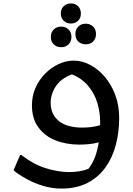

<svg xmlns="http://www.w3.org/2000/svg" viewBox="-20 -838 773 1118"><path d="M339 260Q282 260 231.5 244.5Q181 229 142 208Q103 187 81 171Q59 155 59 153L97 65H105Q171 117 242 140Q313 163 380 164Q451 164 496 144Q520 112 534 74Q548 36 555 -9Q525 -1 495.5 1.5Q466 4 442 4Q365 4 302.5 -21Q240 -46 203 -97Q166 -148 166 -225Q166 -279 186.5 -326Q207 -373 242 -408.5Q277 -444 320.5 -464.5Q364 -485 409 -485Q459 -485 506.5 -459.5Q554 -434 592 -388.5Q630 -343 652 -282.5Q674 -222 674 -153Q674 -69 654.5 5.5Q635 80 594 137Q553 194 489.5 227Q426 260 339 260ZM275 -240Q275 -172 322.5 -133.5Q370 -95 460 -95Q484 -95 510 -98Q536 -101 563 -109Q563 -120 563 -131Q563 -184 547 -238Q531 -292 494.5 -336.5Q458 -381 399 -405Q335 -381 305 -335.5Q275 -290 275 -240ZM393 -701Q368 -701 351 -717Q334 -733 334 -759Q334 -786 351 -802Q368 -818 393 -818Q418 -818 434.5 -802Q451 -786 451 -759Q451 -733 434.5 -717Q418 -701 393 -701ZM479 -580Q453 -580 436 -596Q419 -612 419 -640Q419 -667 436 -683.5Q453 -700 479 -700Q505 -700 522 -683.5Q539 -667 539 -640Q539 -612 522 -596Q505 -580 479 -580ZM336 -563Q310 -563 293 -579.5Q276 -596 276 -623Q276 -650 293 -666.5Q310 -683 336 -683Q362 -683 379 -666.5Q396 -650 396 -623Q396 -596 379 -579.5Q362 -563 336 -563Z"/></svg>

Font: Kufam Medium
Style: Regular
Weight: 500
Designer: Wael Morcos, Artur Schmal
Foundry: Original Type
Version: Version 1.300; ttfautohint (v1.8.3)